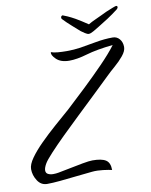

<svg xmlns="http://www.w3.org/2000/svg" viewBox="-83 -707 612 776"><g transform="rotate(-10 223.0 -319.0)"><path d="M447 -649Q452 -649 452 -644Q452 -639 447 -635Q425 -618 403.5 -604Q382 -590 362 -578Q351 -571 338.5 -564Q326 -557 319 -557Q313 -557 303 -563.5Q293 -570 288 -574Q277 -584 257.5 -601Q238 -618 222 -635Q220 -637 220 -641Q220 -645 223 -647.5Q226 -650 228 -649Q232 -648 246.5 -641.5Q261 -635 277 -626Q289 -619 300 -612Q311 -605 326 -595Q339 -603 355 -610Q371 -617 383 -623Q390 -627 404 -633Q418 -639 431 -644Q444 -649 446 -649ZM48 11Q23 11 8.5 -11.5Q-6 -34 -6 -59Q-6 -78 12 -103.5Q30 -129 59 -158Q88 -187 121 -216Q154 -245 184 -271Q221 -305 263 -345Q305 -385 343.5 -424.5Q382 -464 406 -496Q339 -489 296.5 -476.5Q254 -464 223 -464Q188 -464 169.5 -482Q151 -500 155 -511Q165 -507 182.5 -505.5Q200 -504 219 -504Q233 -504 247.5 -505Q262 -506 275 -508Q306 -513 341.5 -519.5Q377 -526 411 -526Q428 -526 439 -513Q450 -500 450 -480Q450 -464 434.5 -445Q419 -426 398 -408Q377 -390 362 -375Q334 -348 297.5 -313Q261 -278 222 -241Q183 -204 148.5 -170Q114 -136 90 -110Q66 -84 59 -72Q49 -55 49 -44Q49 -33 58 -28.5Q67 -24 79 -24Q84 -24 90 -24.5Q96 -25 101 -26Q118 -29 147 -35Q176 -41 203.5 -46Q231 -51 244 -51Q282 -51 299 -40Q316 -29 316 1Q304 -2 280 -5Q256 -8 235 -6Q203 -3 168 1Q133 5 101.5 8Q70 11 48 11Z"/></g></svg>

Font: Birthstone
Style: Regular
Weight: 400
Designer: Robert E. Leuschke
Foundry: Robert E. Leuschke
Version: Version 1.013; ttfautohint (v1.8.3)